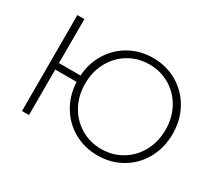

<svg xmlns="http://www.w3.org/2000/svg" viewBox="-132 -957 1351 1213"><g transform="rotate(30 543.5 -350.0)"><path d="M1023 -350Q1023 -249 978 -168Q933 -87 854 -41Q775 5 678 5Q584 5 506.5 -38.5Q429 -82 383 -159Q337 -236 333 -332H177V0H126V-700H177V-379H334Q340 -472 386.5 -546.5Q433 -621 509 -663Q585 -705 678 -705Q775 -705 854 -659Q933 -613 978 -532Q1023 -451 1023 -350ZM971 -350Q971 -438 932.5 -508Q894 -578 827 -618Q760 -658 678 -658Q596 -658 529 -618Q462 -578 423.5 -508Q385 -438 385 -350Q385 -262 423.5 -192Q462 -122 529 -82Q596 -42 678 -42Q760 -42 827 -82Q894 -122 932.5 -192Q971 -262 971 -350Z"/></g></svg>

Font: Montserrat Atlas Light
Style: Regular
Weight: 300
Designer: Julieta Ulanovsky
Foundry: Julieta Ulanovsky
Version: Version 7.200